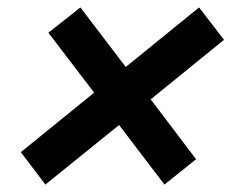

<svg xmlns="http://www.w3.org/2000/svg" viewBox="-20 -581 644 516"><path d="M102 -85 36 -172 233 -332 110 -493 196 -561 318 -401 515 -561 582 -474 385 -314 507 -153 422 -85 300 -245Z"/></svg>

Font: Work Sans SemiBold
Style: Italic
Weight: 600
Italic angle: -13°
Designer: Wei Huang
Foundry: Wei Huang
Version: Version 2.012; ttfautohint (v1.8.3)